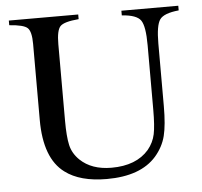

<svg xmlns="http://www.w3.org/2000/svg" viewBox="-50 -714 822 780"><g transform="rotate(-5 361.0 -324.0)"><path d="M705 -662V-643Q644 -637 627.5 -613.5Q611 -590 611 -516V-261Q611 -184 600 -140Q589 -96 557 -59Q493 14 355 14Q246 14 185 -32Q104 -92 104 -249V-559Q104 -609 88.5 -624Q73 -639 14 -643V-662H297V-643Q237 -638 221.5 -621.5Q206 -605 206 -549V-237Q206 -172 214 -137Q222 -102 250 -75Q297 -30 378 -30Q479 -30 530 -89Q553 -117 560 -150.5Q567 -184 567 -250V-513Q567 -591 550 -615Q533 -639 473 -643V-662Z"/></g></svg>

Font: STIX MathJax Main
Style: Regular
Weight: 400
Designer: MicroPress Inc., with final additions and corrections provided by Coen Hoffman, Elsevier (retired)
Version: Version 1.1.1